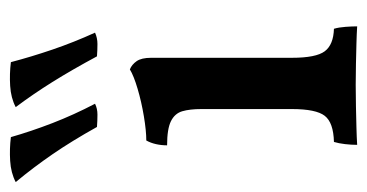

<svg xmlns="http://www.w3.org/2000/svg" viewBox="-242 -554 758 397"><g transform="rotate(-90 137.5 -356.0)"><path d="M36 3Q36 -9 37.5 -22Q39 -35 42 -45Q82 -46 96 -64Q110 -82 110 -132V-319Q110 -343 105.5 -358.5Q101 -374 85 -382Q69 -390 35 -390Q35 -402 37.5 -413Q40 -424 45 -433Q65 -433 95 -438Q125 -443 152 -451Q179 -459 192 -467Q202 -463 209 -453Q216 -443 216 -423V-132Q216 -82 229.5 -64Q243 -46 276 -45Q279 -35 280 -21Q281 -7 281 3Q265 2 245 1.5Q225 1 203 0.5Q181 0 160 0Q138 0 115.5 0.5Q93 1 72.5 1.5Q52 2 36 3ZM219 -535Q191 -587 166 -627Q141 -667 114 -703Q133 -713 158 -714.5Q183 -716 207 -713Q218 -671 233 -627Q248 -583 268 -539Q257 -534 244.5 -534Q232 -534 219 -535ZM73 -535Q44 -587 16.5 -627Q-11 -667 -41 -703Q-22 -713 3 -714.5Q28 -716 52 -713Q64 -671 81 -627Q98 -583 121 -539Q111 -534 98.5 -534Q86 -534 73 -535Z"/></g></svg>

Font: Vollkorn Medium
Style: Regular
Weight: 500
Designer: Friedrich Althausen
Foundry: Friedrich Althausen
Version: Version 5.000